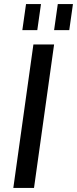

<svg xmlns="http://www.w3.org/2000/svg" viewBox="-20 -917 376 937"><path d="M244 -700 146 0H45L143 -700ZM180 -897 162 -770H89L107 -897ZM336 -897 318 -770H244L262 -897Z"/></svg>

Font: Pathway Extreme 28pt Medium
Style: Italic
Weight: 500
Italic angle: -8°
Designer: Eduardo Rodriguez Tunni
Foundry: Eduardo Rodriguez Tunni
Version: Version 1.001;gftools[0.9.26]